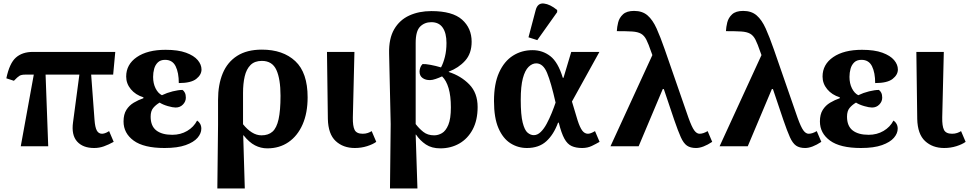

<svg xmlns="http://www.w3.org/2000/svg" viewBox="-20 -831 5512 1091"><path d="M98 0 172 -407H124Q102 -407 91 -400.5Q80 -394 59 -372L16 -386Q34 -472 70.5 -504Q107 -536 166 -536H635L623 -407H498L517 -151Q520 -108 530 -89.5Q540 -71 560 -71Q566 -71 576 -74Q586 -77 600 -86L626 -25Q597 -9 570.5 0.5Q544 10 515 10Q451 10 418 -27Q385 -64 395 -136L431 -407H239L254 0Z M915 10Q797 10 739.5 -32Q682 -74 682 -141Q682 -181 698 -206.5Q714 -232 740 -247.5Q766 -263 795 -273V-278Q750 -292 723.5 -324Q697 -356 697 -396Q697 -465 757.5 -506.5Q818 -548 921 -548Q992 -548 1037 -531.5Q1082 -515 1103.5 -489.5Q1125 -464 1125 -436Q1125 -406 1095 -382.5Q1065 -359 996 -359Q996 -418 978 -454.5Q960 -491 918 -491Q892 -491 877 -476.5Q862 -462 856 -440Q850 -418 850 -394Q850 -357 864 -329Q878 -301 900 -290Q929 -304 961.5 -312Q994 -320 1017 -320Q1025 -315 1030.5 -304Q1036 -293 1036 -276Q1036 -254 1019.5 -237Q1003 -220 978 -220Q962 -220 934 -228Q906 -236 887 -248Q865 -235 850.5 -217.5Q836 -200 836 -168Q836 -115 868 -90Q900 -65 959 -65Q1006 -65 1043.5 -87Q1081 -109 1100 -146Q1111 -139 1117.5 -127Q1124 -115 1124 -100Q1124 -73 1102.5 -48Q1081 -23 1035 -6.5Q989 10 915 10Z M1215 240 1219 -122V-263Q1219 -350 1245.5 -414Q1272 -478 1327.5 -513.5Q1383 -549 1468 -549Q1588 -549 1658 -483.5Q1728 -418 1728 -278Q1728 -189 1699.5 -124Q1671 -59 1619.5 -23.5Q1568 12 1499 12Q1462 12 1429 -5Q1396 -22 1364 -62H1362L1371 240ZM1466 -62Q1505 -62 1528.5 -83Q1552 -104 1563 -153.5Q1574 -203 1574 -287Q1574 -382 1550.5 -433.5Q1527 -485 1468 -485Q1427 -485 1403.5 -461.5Q1380 -438 1370.5 -397Q1361 -356 1361 -303V-125Q1385 -95 1411.5 -78.5Q1438 -62 1466 -62Z M1996 10Q1930 10 1887.5 -29.5Q1845 -69 1843 -155L1838 -536H1994L1985 -164Q1984 -115 1995 -93Q2006 -71 2041 -71Q2057 -71 2070 -75.5Q2083 -80 2092 -86L2118 -25Q2099 -11 2066 -0.5Q2033 10 1996 10Z M2196 240 2200 -126 2191 -527Q2189 -612 2220 -665Q2251 -718 2306 -743Q2361 -768 2431 -768Q2551 -768 2605.5 -719.5Q2660 -671 2660 -594Q2660 -527 2623 -486Q2586 -445 2530 -424V-422Q2599 -400 2646.5 -351.5Q2694 -303 2694 -223Q2694 -148 2666 -95.5Q2638 -43 2590 -15.5Q2542 12 2482 12Q2433 12 2400 -10Q2367 -32 2344 -66H2342L2352 240ZM2447 -62Q2470 -62 2491.5 -74.5Q2513 -87 2527.5 -121.5Q2542 -156 2542 -221Q2542 -286 2529 -330Q2516 -374 2492 -397Q2475 -389 2456 -382.5Q2437 -376 2425 -376Q2399 -375 2381.5 -387.5Q2364 -400 2364 -424Q2364 -433 2367.5 -445Q2371 -457 2381 -467Q2397 -468 2426.5 -462.5Q2456 -457 2486 -448Q2499 -472 2508 -507.5Q2517 -543 2517 -587Q2517 -643 2495.5 -674Q2474 -705 2431 -705Q2393 -705 2367.5 -680Q2342 -655 2342 -587V-126Q2361 -101 2385.5 -81.5Q2410 -62 2447 -62Z M2974 10Q2923 10 2880.5 -17Q2838 -44 2812.5 -102.5Q2787 -161 2787 -257Q2787 -355 2816 -419Q2845 -483 2894.5 -514.5Q2944 -546 3006 -546Q3063 -546 3107 -512Q3151 -478 3178 -389H3182L3226 -536H3386L3230 -254Q3249 -188 3262 -147.5Q3275 -107 3288.5 -89Q3302 -71 3321 -71Q3336 -71 3361 -86L3387 -25Q3368 -14 3343.5 -2Q3319 10 3288 10Q3253 10 3228.5 -1Q3204 -12 3187 -43Q3170 -74 3155 -134H3151Q3126 -66 3084 -28Q3042 10 2974 10ZM3013 -63Q3034 -63 3052.5 -81Q3071 -99 3086.5 -128Q3102 -157 3115 -189Q3128 -221 3137 -248Q3111 -363 3088.5 -417Q3066 -471 3027 -471Q3004 -471 2983.5 -451Q2963 -431 2951 -386Q2939 -341 2939 -264Q2939 -178 2950 -134.5Q2961 -91 2978 -77Q2995 -63 3013 -63ZM3033 -603 2983 -619 3024 -774Q3035 -815 3070.5 -811Q3106 -807 3146 -774V-762Z M3449 0 3687 -518 3680 -537Q3665 -581 3653 -605Q3641 -629 3622.5 -639.5Q3604 -650 3572 -652Q3540 -654 3485 -654Q3486 -677 3492.5 -703.5Q3499 -730 3520 -749.5Q3541 -769 3583 -769Q3630 -769 3659.5 -743.5Q3689 -718 3711 -669Q3733 -620 3757 -551L3892 -162Q3911 -109 3925 -90Q3939 -71 3955 -71Q3976 -71 4001 -86L4027 -25Q3974 10 3935 10Q3903 10 3883.5 -3.5Q3864 -17 3848.5 -51.5Q3833 -86 3811 -150L3752 -325H3746L3609 0Z M4069 0 4307 -518 4300 -537Q4285 -581 4273 -605Q4261 -629 4242.5 -639.5Q4224 -650 4192 -652Q4160 -654 4105 -654Q4106 -677 4112.5 -703.5Q4119 -730 4140 -749.5Q4161 -769 4203 -769Q4250 -769 4279.5 -743.5Q4309 -718 4331 -669Q4353 -620 4377 -551L4512 -162Q4531 -109 4545 -90Q4559 -71 4575 -71Q4596 -71 4621 -86L4647 -25Q4594 10 4555 10Q4523 10 4503.5 -3.5Q4484 -17 4468.5 -51.5Q4453 -86 4431 -150L4372 -325H4366L4229 0Z M4872 10Q4754 10 4696.5 -32Q4639 -74 4639 -141Q4639 -181 4655 -206.5Q4671 -232 4697 -247.5Q4723 -263 4752 -273V-278Q4707 -292 4680.5 -324Q4654 -356 4654 -396Q4654 -465 4714.5 -506.5Q4775 -548 4878 -548Q4949 -548 4994 -531.5Q5039 -515 5060.5 -489.5Q5082 -464 5082 -436Q5082 -406 5052 -382.5Q5022 -359 4953 -359Q4953 -418 4935 -454.5Q4917 -491 4875 -491Q4849 -491 4834 -476.5Q4819 -462 4813 -440Q4807 -418 4807 -394Q4807 -357 4821 -329Q4835 -301 4857 -290Q4886 -304 4918.5 -312Q4951 -320 4974 -320Q4982 -315 4987.5 -304Q4993 -293 4993 -276Q4993 -254 4976.5 -237Q4960 -220 4935 -220Q4919 -220 4891 -228Q4863 -236 4844 -248Q4822 -235 4807.5 -217.5Q4793 -200 4793 -168Q4793 -115 4825 -90Q4857 -65 4916 -65Q4963 -65 5000.5 -87Q5038 -109 5057 -146Q5068 -139 5074.5 -127Q5081 -115 5081 -100Q5081 -73 5059.5 -48Q5038 -23 4992 -6.5Q4946 10 4872 10Z M5345 10Q5279 10 5236.5 -29.5Q5194 -69 5192 -155L5187 -536H5343L5334 -164Q5333 -115 5344 -93Q5355 -71 5390 -71Q5406 -71 5419 -75.5Q5432 -80 5441 -86L5467 -25Q5448 -11 5415 -0.5Q5382 10 5345 10Z"/></svg>

Font: NotoSerif-Bold
Style: Regular
Weight: 700
Designer: Monotype Design Team
Foundry: Monotype Imaging Inc.
Version: Version 2.007; ttfautohint (v1.8) -l 8 -r 50 -G 200 -x 14 -D